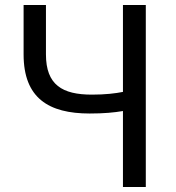

<svg xmlns="http://www.w3.org/2000/svg" viewBox="-20 -753 708 773"><path d="M475 0H567V-733H475V-383C445 -377 404 -372 350 -372C231 -372 165 -411 165 -534V-733H75V-534C75 -358 176 -296 341 -296C399 -296 440 -300 475 -306Z"/></svg>

Font: Noto Sans Mono CJK SC
Style: Regular
Weight: 400
Designer: Ryoko NISHIZUKA 西塚涼子 (kana, bopomofo & ideographs); Paul D. Hunt (Latin, Greek & Cyrillic); Sandoll Communications 산돌커뮤니
Foundry: Adobe
Version: Version 2.004;hotconv 1.0.118;makeotfexe 2.5.65603